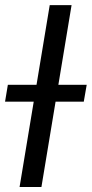

<svg xmlns="http://www.w3.org/2000/svg" viewBox="-48 -748 367 768"><path d="M238.3 -727.5 117.7 0H30.3L150.9 -727.5ZM-27.8 -341.3 -16.6 -408.7H298.8L287.1 -341.3Z"/></svg>

Font: Inter 16pt
Style: Italic
Weight: 400
Italic angle: -9.3988°
Version: Version 4.001;git-66647c0bb